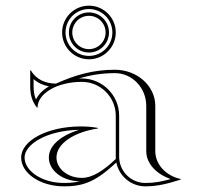

<svg xmlns="http://www.w3.org/2000/svg" viewBox="-20 -655 700 680"><path d="M295 -599C327.6 -599 354 -572.6 354 -540C354 -507.4 327.6 -481 295 -481C262.4 -481 236 -507.4 236 -540C236 -572.6 262.4 -599 295 -599ZM295 -635C242.6 -635 200 -592.4 200 -540C200 -487.6 242.6 -445 295 -445C347.4 -445 390 -487.6 390 -540C390 -592.4 347.4 -635 295 -635ZM295 -611C255.8 -611 224 -579.2 224 -540C224 -500.8 255.8 -469 295 -469C334.2 -469 366 -500.8 366 -540C366 -579.2 334.2 -611 295 -611ZM295 -623C340.8 -623 378 -585.8 378 -540C378 -494.2 340.8 -457 295 -457C249.2 -457 212 -494.2 212 -540C212 -585.8 249.2 -623 295 -623ZM390 -245V-92C348 -52 308.1 -25 270 -25C220.3 -25 180 -57.3 180 -97C180 -149 246.7 -188 327 -200V-202C305.8 -205.7 287.6 -207.2 266.1 -207.2C149.6 -207.2 55 -157.9 55 -97C55 -40.7 123.1 5 207 5C235.3 5 259.6 2.5 286 -7C318.7 -18.7 350.7 -41 392 -79.7C401.4 -31.4 444 5 495 5C539.6 5 577 -5.4 620 -19V-21C568 -32.4 530 -71.8 530 -120V-280C530 -350.7 465.9 -408 387 -408C311.4 -408 247.8 -390.2 178.3 -358.9C140.3 -358.9 107.1 -374.5 89 -406H87V-349C87 -320.4 93.3 -295.5 111 -274H113C113 -324.3 183.2 -365.1 269.7 -365.1C336.1 -365.1 390 -311.3 390 -245ZM153.4 -349.1C132.4 -336.9 116.2 -321.2 107.4 -302.6C101.3 -316.7 99 -331.5 99 -349V-374.8C114.2 -361.3 133 -352.9 153.4 -349.1ZM263 -13C243.7 -8.5 226.9 -7 207 -7C125.7 -7 67 -51.3 67 -97C67 -144.4 146.9 -193.2 259.9 -195.2C201.4 -176.9 153 -142.9 153 -97C153 -50.6 202.3 -13 263 -13ZM259.1 -376.9C300.2 -389.3 341.4 -396 387 -396C448.3 -396 498 -344 498 -280V-120C498 -74.5 534.8 -38.3 584.4 -20.8C552.8 -12 527 -7 495 -7C443.7 -7 402 -48.7 402 -100V-245C402 -317.9 342.7 -377.1 269.7 -377.1C266.5 -377.1 262.6 -377 259.1 -376.9Z"/></svg>

Font: Sortefax
Style: Medium
Weight: 500
Designer: gluk
Foundry: gluk
Version: Version 0.261